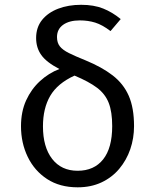

<svg xmlns="http://www.w3.org/2000/svg" viewBox="-20 -769 640 800"><path d="M318 -749Q371 -749 409.8 -733.5Q448.5 -718 483 -689.5L440.5 -639.5Q406.5 -665.5 376.8 -674.8Q347 -684 312.5 -684Q269 -684 243.2 -665.8Q217.5 -647.5 217.5 -614.5Q217.5 -591 229.2 -576Q241 -561 267 -548Q293 -535 336.5 -517.5Q404.5 -489.5 449.5 -454.8Q494.5 -420 516.5 -369.8Q538.5 -319.5 538.5 -243.5Q538.5 -193 522.8 -147.2Q507 -101.5 476.8 -65.5Q446.5 -29.5 402.8 -9Q359 11.5 303.5 11.5Q229 11.5 176.2 -23Q123.5 -57.5 95.5 -115.5Q67.5 -173.5 67.5 -243Q67.5 -304 89 -351Q110.5 -398 146.8 -431.2Q183 -464.5 227.5 -481.5Q173.5 -509.5 152 -539.8Q130.5 -570 130.5 -610.5Q130.5 -655 155.2 -685.8Q180 -716.5 222.5 -732.8Q265 -749 318 -749ZM290.5 -454Q219.5 -421.5 189.2 -369.5Q159 -317.5 159 -242.5Q159 -156.5 197.2 -107Q235.5 -57.5 303.5 -57.5Q372 -57.5 409.8 -105Q447.5 -152.5 447.5 -243.5Q447.5 -303 433 -340.2Q418.5 -377.5 384.5 -403.2Q350.5 -429 290.5 -454Z"/></svg>

Font: Fast_Mono
Style: Regular
Weight: 400
Monospace: yes
Designer: Carrois Corporate, Edenspiekermann AG, Nikita Prokopov
Foundry: Carrois Corporate, Edenspiekermann AG, Nikita Prokopov
Version: Version 5.002